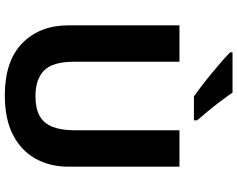

<svg xmlns="http://www.w3.org/2000/svg" viewBox="-114 -860 984 796"><g transform="rotate(90 378.0 -462.0)"><path d="M671 -252Q671 -178 638.5 -118.5Q606 -59 540.5 -24.5Q475 10 375 10Q233 10 159 -62.5Q85 -135 85 -254V-714H236V-277Q236 -189 272 -153Q308 -117 379 -117Q429 -117 460 -134Q491 -151 505.5 -187Q520 -223 520 -278V-714H671ZM364 -934Q379 -912 399.5 -884.5Q420 -857 441.5 -831.5Q463 -806 479 -787V-774H380Q361 -787 335.5 -806.5Q310 -826 283.5 -848Q257 -870 234 -890Q211 -910 197 -924V-934Z"/></g></svg>

Font: Noto Sans Telugu
Style: Regular
Weight: 400
Designer: Jelle Bosma - Monotype Design Team
Foundry: Monotype Imaging Inc.
Version: Version 2.003